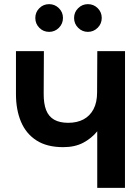

<svg xmlns="http://www.w3.org/2000/svg" viewBox="-20 -906 670 926"><path d="M449.3 -659.3H583L582.7 0H449V-272.7Q421.3 -238.7 381.2 -217.5Q341 -196.3 285 -196.3Q206.3 -196.3 156 -228.7Q105.7 -261 81.3 -318.7Q57 -376.3 57 -452.3V-659.3H191.7L190.7 -455.3Q190.3 -406 202.5 -375Q214.7 -344 241.2 -328.8Q267.7 -313.7 309 -313.7Q351.7 -313.7 382.7 -330.2Q413.7 -346.7 431 -379.3Q448.3 -412 448.3 -460.7ZM217 -752.3Q189 -752.3 169.7 -771.9Q150.3 -791.4 150.3 -819.4Q150.3 -847 169.7 -866.5Q189 -886 216.7 -886Q244.3 -886 264 -866.6Q283.7 -847.1 283.7 -819.7Q283.7 -791.6 264.1 -772Q244.5 -752.3 217 -752.3ZM403.8 -752.3Q376.7 -752.3 357 -771.9Q337.3 -791.4 337.3 -819.4Q337.3 -847 356.9 -866.5Q376.5 -886 403.9 -886Q431.7 -886 451.2 -866.6Q470.7 -847.1 470.7 -819.7Q470.7 -791.6 451 -772Q431.3 -752.3 403.8 -752.3Z"/></svg>

Font: Nata Sans
Style: Regular
Weight: 400
Designer: Daniel Uzquiano Cruz
Version: Version 1.001